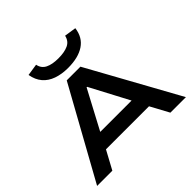

<svg xmlns="http://www.w3.org/2000/svg" viewBox="-221 -1176 1408 1408"><g transform="rotate(-45 483.0 -472.5)"><path d="M22 0 412 -705H554L943 0H782L676 -196L747 -144H216L286 -196L180 0ZM479 -566 302 -233 265 -264H698L660 -233L484 -566ZM484 -762Q419 -762 367.5 -780Q316 -798 284 -835.5Q252 -873 242 -931L334 -945Q343 -900 381.5 -881Q420 -862 483 -862Q547 -862 586 -880.5Q625 -899 635 -945L727 -931Q716 -846 653 -804Q590 -762 484 -762Z"/></g></svg>

Font: Nunito Sans 7pt Expanded
Style: Bold
Weight: 700
Width: 7
Designer: Vernon Adams
Foundry: Vernon Adams
Version: Version 3.101;gftools[0.9.27]